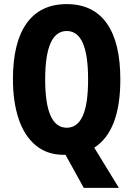

<svg xmlns="http://www.w3.org/2000/svg" viewBox="-20 -745 649 935"><path d="M566 -358Q566 -107 439 -26L559 170H388L299 9Q297 9 291 9Q209 9 153.5 -37.5Q98 -84 70.5 -167Q43 -250 43 -359Q43 -539 110 -632Q177 -725 305 -725Q433 -725 499.5 -632Q566 -539 566 -358ZM200 -358Q200 -123 305 -123Q357 -123 383 -180.5Q409 -238 409 -358Q409 -478 383 -536Q357 -594 305 -594Q200 -594 200 -358Z"/></svg>

Font: Noto Sans Sinhala ExtraCondensed ExtraBold
Style: Regular
Weight: 800
Width: 2
Designer: Jelle Bosma - Monotype Design Team
Foundry: Monotype Imaging Inc.
Version: Version 2.006; ttfautohint (v1.8.4.7-5d5b)